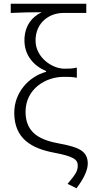

<svg xmlns="http://www.w3.org/2000/svg" viewBox="-20 -815 498 1037"><path d="M393 202C436 146 454 100 454 69C454 1 406 -20 304 -39C205 -57 118 -91 118 -211C118 -333 224 -400 325 -400C352 -400 370 -400 395 -395V-450C368 -444 355 -444 328 -444C260 -444 172 -506 172 -596C172 -692 245 -745 322 -745H446V-795H38V-745C107 -748 138 -749 205 -749C147 -721 112 -669 112 -597C112 -515 163 -459 229 -431V-427C137 -402 57 -317 57 -206C57 -63 155 -13 269 9C374 29 400 45 400 79C400 110 387 128 345 178Z"/></svg>

Font: Noto Sans CJK SC Light
Style: Regular
Weight: 300
Designer: Ryoko NISHIZUKA 西塚涼子 (kana, bopomofo & ideographs); Paul D. Hunt (Latin, Greek & Cyrillic); Sandoll Communications 산돌커뮤니
Foundry: Adobe
Version: Version 2.004;hotconv 1.0.118;makeotfexe 2.5.65603